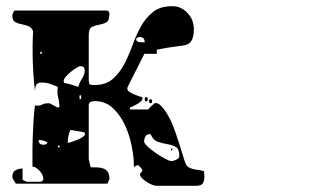

<svg xmlns="http://www.w3.org/2000/svg" viewBox="-20 -581 1040 621"><path d="M460 -227Q461 -230 469 -237.5Q477 -245 480 -247Q489 -250 499 -240.5Q509 -231 517.5 -217.5Q526 -204 532.5 -190.5Q539 -177 540 -173Q542 -169 548 -151.5Q554 -134 560.5 -113.5Q567 -93 572.5 -75Q578 -57 580 -53Q583 -44 590 -40Q597 -36 605.5 -34Q614 -32 623 -31Q632 -30 640 -27L641 -10Q641 4 636 12Q631 20 613 20H487Q481 20 472 16.5Q463 13 454.5 7.5Q446 2 439.5 -4.5Q433 -11 433 -17V-20Q434 -21 437 -23.5Q440 -26 440 -27V-33Q438 -36 433 -41Q428 -46 427 -47Q425 -47 419.5 -44.5Q414 -42 413 -40V-47Q413 -73 406 -108.5Q399 -144 384 -176.5Q369 -209 345 -231.5Q321 -254 286 -254Q280 -254 273.5 -251.5Q267 -249 267 -240V-67L273 -40Q285 -40 296 -39.5Q307 -39 315.5 -35.5Q324 -32 329 -24.5Q334 -17 334 -3Q334 -1 333 0Q332 2 330 8Q329 11 327 13H33Q31 13 29 10Q27 7 25 3Q22 -1 20 -7V-10Q20 -25 30.5 -30.5Q41 -36 53 -36V0Q53 1 58.5 3.5Q64 6 67 7H113Q119 3 120 0V-3Q120 -15 108 -28.5Q96 -42 85 -42Q85 -63 85 -88.5Q85 -114 86 -140Q87 -166 88.5 -191.5Q90 -217 93 -240Q108 -238 115.5 -242.5Q123 -247 137 -247H140L167 -233Q168 -233 169 -234Q170 -234 170.5 -234.5Q171 -235 172 -235Q172 -252 168 -266.5Q164 -281 167 -300Q153 -306 141 -310Q129 -314 115 -314Q104 -314 99 -309Q94 -304 93 -287Q82 -383 87 -480Q82 -493 70.5 -497Q59 -501 48 -503Q37 -505 28.5 -510Q20 -515 20 -530V-533Q21 -536 23.5 -541.5Q26 -547 27 -547H327Q328 -546 330 -545Q333 -542 333 -540Q334 -540 334 -537Q334 -514 323.5 -508.5Q313 -503 300.5 -501Q288 -499 277.5 -494Q267 -489 267 -467V-327Q267 -310 270.5 -308Q274 -306 285 -306Q322 -306 344 -325Q366 -344 381 -372Q396 -400 408 -433.5Q420 -467 435.5 -495Q451 -523 474.5 -542Q498 -561 537 -561Q566 -561 586.5 -539Q607 -517 607 -487Q607 -461 598.5 -448Q590 -435 567 -433Q558 -432 544 -430Q530 -428 517.5 -426Q505 -424 496 -422Q487 -420 487 -420V-407H447L393 -300Q392 -299 392 -293Q392 -288 399 -283.5Q406 -279 414.5 -275.5Q423 -272 430.5 -269.5Q438 -267 440 -267Q441 -266 441 -263Q441 -258 435.5 -253Q430 -248 423 -244Q416 -240 409.5 -237Q403 -234 400 -233V-227ZM448 -444Q448 -461 433 -461Q429 -461 425.5 -460Q422 -459 420 -453Q422 -445 433.5 -444.5Q445 -444 448 -444ZM113 -407Q116 -407 116 -410Q116 -413 113 -413Q110 -414 110 -410Q110 -406 113 -407ZM254 -353Q254 -367 240 -367Q236 -367 227 -361.5Q218 -356 209 -348.5Q200 -341 193 -333Q186 -325 186 -320Q186 -316 187 -313Q198 -311 210 -307.5Q222 -304 233 -300Q237 -314 245.5 -327Q254 -340 254 -353ZM240 -260Q243 -262 243 -267Q243 -272 240 -273Q237 -275 237 -266.5Q237 -258 240 -260ZM453 -253Q448 -253 448 -260Q448 -267 453 -267Q458 -267 458 -260Q458 -253 453 -253ZM467 -247Q462 -247 462 -253.5Q462 -260 467 -260Q472 -260 472 -253.5Q472 -247 467 -247ZM207 -160Q199 -139 199 -119Q202 -119 211.5 -122Q221 -125 230.5 -129Q240 -133 247.5 -138Q255 -143 255 -147Q255 -149 253 -153L213 -160ZM463 -147Q454 -147 450 -139Q446 -131 446 -124Q446 -118 457 -107.5Q468 -97 482.5 -87Q497 -77 511.5 -69Q526 -61 533 -60Q538 -59 549 -64Q560 -69 560 -76Q560 -99 549 -105.5Q538 -112 522.5 -114.5Q507 -117 491.5 -122Q476 -127 467 -147ZM133 -120Q127 -125 120 -126.5Q113 -128 105 -128Q105 -113 120 -113Q124 -113 128 -114Q132 -115 133 -120ZM173 -107Q174 -110 170 -110Q166 -110 167 -107Q167 -104 170 -104Q173 -104 173 -107ZM533 -93V-100H540Z"/></svg>

Font: Genkaimincho
Style: Regular
Weight: 800
Designer: Dr. Ken Lunde (project architect, glyph set definition & overall production); Masataka HATTORI \u670D \u90E8 \u6B63 \u8C
Foundry: Adobe Systems Incorporated
Version: Version 1.00